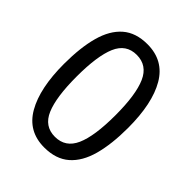

<svg xmlns="http://www.w3.org/2000/svg" viewBox="-207 -840 966 966"><g transform="rotate(45 275.5 -357.5)"><path d="M275 10Q160 10 104 -87.5Q48 -185 48 -358Q48 -474 70.5 -556Q93 -638 143 -681.5Q193 -725 275 -725Q391 -725 447.5 -628.5Q504 -532 504 -358Q504 -243 481.5 -160.5Q459 -78 408.5 -34Q358 10 275 10ZM275 -66Q350 -66 382 -138Q414 -210 414 -358Q414 -504 382 -576.5Q350 -649 275 -649Q200 -649 169 -576.5Q138 -504 138 -358Q138 -212 169 -139Q200 -66 275 -66Z"/></g></svg>

Font: hexsinhala15
Style: Book
Weight: 400
Designer: Jelle Bosma - Monotype Design Team
Foundry: Monotype Imaging Inc.
Version: Version 2.003